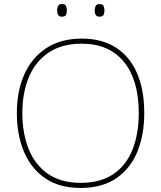

<svg xmlns="http://www.w3.org/2000/svg" viewBox="-20 -915 794 945"><path d="M690 -358Q690 -250 655.5 -167Q621 -84 551.5 -37Q482 10 376 10Q272 10 202.5 -37.5Q133 -85 98 -168Q63 -251 63 -359Q63 -467 100 -549.5Q137 -632 208.5 -678.5Q280 -725 382 -725Q481 -725 549.5 -681.5Q618 -638 654 -556Q690 -474 690 -358ZM90 -359Q90 -259 121 -181.5Q152 -104 216 -59.5Q280 -15 377 -15Q475 -15 538.5 -58.5Q602 -102 632.5 -179.5Q663 -257 663 -358Q663 -521 590 -610.5Q517 -700 382 -700Q284 -700 219 -656Q154 -612 122 -535Q90 -458 90 -359ZM261 -864Q261 -876 266 -885.5Q271 -895 284 -895Q301 -895 305 -885.5Q309 -876 309 -864Q309 -851 305 -842Q301 -833 284 -833Q271 -833 266 -842Q261 -851 261 -864ZM446 -864Q446 -876 451 -885.5Q456 -895 469 -895Q486 -895 490 -885.5Q494 -876 494 -864Q494 -851 490 -842Q486 -833 469 -833Q456 -833 451 -842Q446 -851 446 -864Z"/></svg>

Font: Noto Sans Cham Thin
Style: Regular
Weight: 250
Version: Version 2.002